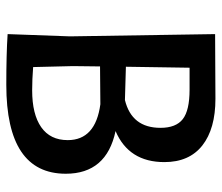

<svg xmlns="http://www.w3.org/2000/svg" viewBox="-66 -616 687 594"><g transform="rotate(90 277.0 -319.5)"><path d="M386 -334Q518 -306 518 -180Q518 4 243 4Q148 4 87 0H86L93 -193L86 -642L286 -643Q379 -643 430.5 -602.5Q482 -562 482 -485Q482 -375 386 -334ZM376 -473Q376 -521 349 -542Q322 -563 258 -563H190L187 -366L290 -363Q376 -384 376 -473ZM260 -76Q334 -76 374 -104Q414 -132 414 -186Q414 -272 303 -287L186 -286L185 -202L188 -79Q227 -76 260 -76Z"/></g></svg>

Font: Alegreya Sans SC Medium
Style: Regular
Weight: 500
Designer: Juan Pablo del Peral
Foundry: Huerta Tipografica
Version: Version 2.001;PS 002.001;hotconv 1.0.88;makeotf.lib2.5.64775